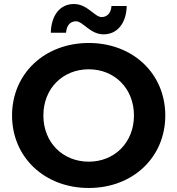

<svg xmlns="http://www.w3.org/2000/svg" viewBox="-20 -925 883 956"><path d="M422 -120C293 -120 196 -215 196 -350C196 -485 293 -580 422 -580C550 -580 647 -485 647 -350C647 -215 550 -120 422 -120ZM422 11C641 11 803 -141 803 -350C803 -559 641 -711 422 -711C202 -711 40 -558 40 -350C40 -142 202 11 422 11ZM496 -754C565 -754 609 -811 611 -895H535C533 -861 514 -840 486 -840C451 -840 416 -905 348 -905C279 -905 235 -849 233 -762H309C311 -798 330 -819 358 -819C394 -819 428 -754 496 -754Z"/></svg>

Font: Montserrat-Alt1
Style: Bold
Weight: 700
Designer: Differentunic
Foundry: Differentunic
Version: Version 7.222